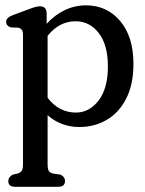

<svg xmlns="http://www.w3.org/2000/svg" viewBox="-20 -464 544 718"><path d="M154.5 -413V-375Q184.5 -408 222 -426Q259.5 -444 301.5 -444Q380 -444 429.5 -385.2Q479 -326.5 479 -225.5Q479 -148.5 452.2 -95.8Q425.5 -43 379.5 -16Q333.5 11 276.5 11Q242 11 211.8 -0.5Q181.5 -12 158 -33.5V150Q158 167 162 174.5Q166 182 178 185L206 189Q223 197 223 213Q223 234.5 198 234.5H36Q11 234.5 11 213Q11 198 28 189L46 185Q57 181.5 61.5 174.2Q66 167 66 150V-331.5Q66 -346 62 -352Q58 -358 48 -360.5L20.5 -361.5Q3 -367.5 3 -382Q3 -398 27 -407L86 -429Q103 -435.5 112.5 -438Q122 -440.5 129.5 -440.5Q154.5 -440.5 154.5 -413ZM263 -384.5Q201.5 -384.5 158 -330V-98.5Q179 -70.5 206 -56.8Q233 -43 263.5 -43Q314 -43 348.8 -88.2Q383.5 -133.5 383.5 -215.5Q383.5 -296.5 349.2 -340.5Q315 -384.5 263 -384.5Z"/></svg>

Font: Fraunces 144pt S100
Style: Regular
Weight: 400
Version: Version 1.000; ttfautohint (v1.8.3)